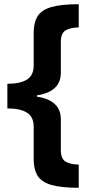

<svg xmlns="http://www.w3.org/2000/svg" viewBox="-20 -734 434 912"><path d="M354 158Q269 158 222.5 144Q176 130 158 100Q140 70 140 22V-132Q140 -179 108 -199Q76 -219 15 -219V-336Q76 -336 108 -356Q140 -376 140 -423V-578Q140 -626 158 -656Q176 -686 222.5 -700Q269 -714 354 -714V-604Q315 -603 292 -590Q269 -577 269 -535V-389Q269 -298 155 -281V-275Q269 -258 269 -167V-21Q269 21 292 34Q315 47 354 48Z"/></svg>

Font: Noto Sans Medefaidrin
Style: Bold
Weight: 700
Designer: Dalton Maag Ltd
Foundry: Dalton Maag Ltd
Version: Version 1.002; ttfautohint (v1.8.4.7-5d5b)